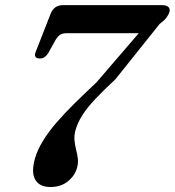

<svg xmlns="http://www.w3.org/2000/svg" viewBox="-20 -720 685 752"><path d="M533 -601 543.5 -590H242.5Q225 -590 215.8 -584Q206.5 -578 198.5 -565L169 -512Q163 -502.5 154.8 -496.5Q146.5 -490.5 135 -491Q123 -491 118.8 -497.8Q114.5 -504.5 120.5 -518.5L179 -668Q185.5 -683 197.2 -691.5Q209 -700 227 -700H612Q632.5 -700 640 -692.2Q647.5 -684.5 643 -671Q640 -662.5 632.5 -651.8Q625 -641 605.5 -626.5L432 -409.5Q385 -366 353.2 -332.2Q321.5 -298.5 303 -269.5Q284.5 -240.5 276 -211.5Q270 -189.5 271.8 -170.5Q273.5 -151.5 278 -134.2Q282.5 -117 284.8 -99.2Q287 -81.5 281.5 -62Q272.5 -31 245.2 -9.2Q218 12.5 177.5 12.5Q135 12.5 118.2 -16Q101.5 -44.5 117 -99.5Q127 -133.5 147.8 -167.5Q168.5 -201.5 199.2 -237.5Q230 -273.5 270 -313Q310 -352.5 358 -397.5Z"/></svg>

Font: Fraunces Medium
Style: Italic
Weight: 500
Italic angle: -16°
Version: Version 1.000;[b76b70a41]